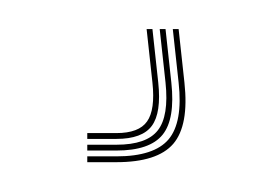

<svg xmlns="http://www.w3.org/2000/svg" viewBox="-20 0 189 132"><path d="M98.8 20H102.8L106.8 56.8Q110 86.2 99.1 98.9Q88.2 111.5 60 111.5H40V107.5H60Q86 107.5 95.9 95.8Q105.8 84 102.8 56.8ZM80.8 20H84.8L88.8 56.8Q91 77.5 84.4 86.5Q77.8 95.5 60 95.5H40V91.5H60Q75.5 91.5 81.1 83.5Q86.8 75.5 84.8 56.8ZM89.8 20H93.8L97.8 56.8Q100.5 81.8 91.8 92.6Q83 103.5 60 103.5H40V99.5H60Q80.8 99.5 88.5 89.6Q96.2 79.8 93.8 56.8Z"/></svg>

Font: Big Shoulders Inline Thin
Style: Regular
Weight: 100
Designer: Patric King
Foundry: XO Type Co
Version: Version 2.002